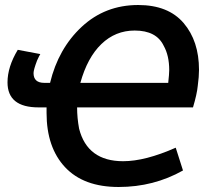

<svg xmlns="http://www.w3.org/2000/svg" viewBox="-20 -737 849 767"><path d="M711 -56 682 -147Q560 -93 472 -93Q329 -93 296 -223Q288 -266 288 -308H751Q767 -362 770 -394Q775 -431 775 -458Q775 -573 713.5 -645Q652 -717 532 -717Q400 -717 306.5 -630Q213 -543 180 -406H157Q114 -406 114 -445Q114 -458 128 -495Q137 -515 141 -521L51 -538Q10 -470 10 -408Q10 -308 134 -308H166V-286Q166 -148 240 -69Q314 10 454 10Q594 10 711 -56ZM652 -406H301Q329 -507 385 -561Q441 -615 518 -615Q605 -615 634 -554Q656 -515 656 -457Q656 -442 652 -406Z"/></svg>

Font: Brisa Sans Medium
Style: Italic
Weight: 600
Italic angle: -8°
Designer: Dalton Maag Ltd
Foundry: Dalton Maag Ltd
Version: Version 1.101;July 10, 2019;FontCreator 11.5.0.2425 64-bit